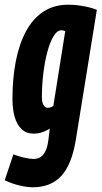

<svg xmlns="http://www.w3.org/2000/svg" viewBox="-44 -574 431 814"><path d="M-24 190.2 12.8 80.4Q31.8 88.2 57.4 94.1Q83 100 98.6 100Q113.8 100 126.4 92.8Q139 85.6 148.2 67.7Q157.4 49.8 161.2 19L167 -28.4Q155.2 -21.4 143.1 -16.4Q131 -11.4 119.9 -9.4Q108.8 -7.4 98.8 -7.4Q67.8 -7.4 47.9 -26.1Q28 -44.8 18.4 -77.7Q8.8 -110.6 8.8 -153.8Q8.8 -242.2 23.2 -315.3Q37.6 -388.4 66.7 -442.1Q95.8 -495.8 140.4 -524.9Q185 -554 245 -554Q261.8 -554 279.1 -552.3Q296.4 -550.6 313 -547.4Q329.6 -544.2 343.4 -540.3Q357.2 -536.4 366.6 -532L277.6 17.8Q260.4 123.8 215.8 171.9Q171.2 220 95 220Q72.2 220 40.1 212.7Q8 205.4 -24 190.2ZM232.6 -442.2Q228.2 -443.8 224.3 -444.7Q220.4 -445.6 216.6 -445.6Q198.2 -445.6 183 -420.4Q167.8 -395.2 156.7 -353.9Q145.6 -312.6 139.6 -262.2Q133.6 -211.8 133.6 -161.4Q133.6 -140.6 140.5 -128.7Q147.4 -116.8 159.4 -116.8Q162.8 -116.8 167 -117.9Q171.2 -119 175.3 -121Q179.4 -123 182.2 -125.2Z"/></svg>

Font: Georama
Style: Italic
Weight: 400
Width: 2
Italic angle: -9°
Designer: Jean-Baptiste Levee
Foundry: Production Type
Version: Version 1.000